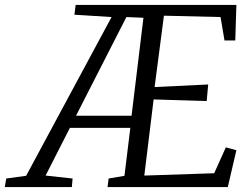

<svg xmlns="http://www.w3.org/2000/svg" viewBox="-100 -763 1026 783"><path d="M-80.5 0 -74.5 -35 6.5 -46 355 -693.5 203.5 -703 208.5 -743H864L859.5 -598H815.5L799.5 -693.5L568.5 -699L530.5 -408L749 -418.5L743 -351L526.5 -357.5L488.5 -47L773.5 -56.5L821 -162L864 -150.5L829 0H338.5L343 -35L407.5 -46L431.5 -241.5H185L86 -47L196 -35L193 0ZM210 -291H436.5L485 -690.5L415.5 -693.5Z"/></svg>

Font: Merriweather Light
Style: Italic
Weight: 300
Italic angle: -7.8°
Designer: Eben Sorkin
Foundry: Eben Sorkin
Version: Version 2.101